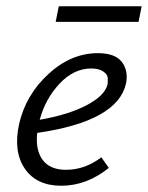

<svg xmlns="http://www.w3.org/2000/svg" viewBox="-20 -589 473 614"><path d="M168 -569H433L423 -519H158ZM293 -419Q348 -419 369.5 -391Q391 -363 383 -322Q356 -201 99 -164Q93 -109 116.5 -77.5Q140 -46 191 -46Q252 -46 304 -86L328 -52Q257 5 176 5Q97 5 59.5 -49.5Q22 -104 41 -192Q62 -285 134.5 -352Q207 -419 293 -419ZM324 -319Q325 -328 324.5 -339.5Q324 -351 310 -360.5Q296 -370 272 -370Q216 -370 170.5 -321.5Q125 -273 107 -206Q199 -222 257 -252.5Q315 -283 324 -319Z"/></svg>

Font: EauTestInfant
Style: Italic
Weight: 400
Italic angle: -12°
Designer: Christian Thalmann (Catharsis Fonts)
Version: Version 0.001;PS 000.001;hotconv 1.0.88;makeotf.lib2.5.64775